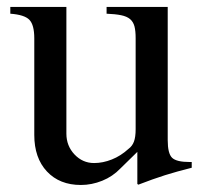

<svg xmlns="http://www.w3.org/2000/svg" viewBox="-20 -524 598 555"><path d="M534.2 -39.1Q491.2 -28.3 457 -17.6Q422.9 -6.8 379.9 9.8L377 7.8V-85L328.1 -37.1Q305.7 -13.7 275.4 -1.5Q245.1 10.7 213.9 10.7Q152.3 10.7 115.7 -28.3Q79.1 -67.4 79.1 -133.8V-413.1Q79.1 -452.1 64.9 -466.8Q50.8 -481.4 9.8 -484.4V-503.9H171.9V-137.7Q171.9 -102.5 195.3 -77.6Q218.8 -52.7 252 -52.7Q277.3 -52.7 303.2 -63Q329.1 -73.2 351.6 -93.8Q362.3 -101.6 367.2 -114.7Q372.1 -127.9 372.1 -150.4V-414.1Q372.1 -434.6 368.7 -447.8Q365.2 -460.9 356 -468.8Q346.7 -476.6 330.1 -480Q313.5 -483.4 288.1 -484.4V-503.9H464.8V-119.1Q464.8 -80.1 477.5 -67.9Q490.2 -55.7 528.3 -55.7H534.2Z"/></svg>

Font: Jomolhari
Style: Regular
Weight: 400
Designer: Christopher J. Fynn
Foundry: Christopher  J.  Fynn (Karma Drubgy¸ Tenzin).
Version: Version 1.000